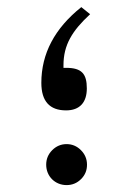

<svg xmlns="http://www.w3.org/2000/svg" viewBox="-20 -523 367 542"><path d="M110.4 -58.1C110.4 -25.4 135.3 -0.5 168 -0.5C184.1 -0.5 197.8 -6.3 209 -17.6C220.2 -28.8 225.6 -42 225.6 -58.1C225.6 -74.2 219.7 -87.9 208.5 -99.1C197.3 -110.4 183.6 -116.2 168 -116.2C152.3 -116.2 138.7 -110.4 127.4 -99.1C116.2 -87.9 110.4 -74.2 110.4 -58.1ZM209.5 -502.9C134.3 -442.9 96.7 -371.6 96.7 -289.1C96.7 -237.3 120.1 -211.4 166.5 -211.4C205.1 -211.4 225.1 -233.9 225.1 -273.4C225.1 -314.5 210.9 -331.5 166.5 -331.5H159.2V-338.9C159.2 -396 183.6 -436 234.4 -482.9Z"/></svg>

Font: Shabnam Light
Style: Regular
Weight: 300
Foundry: DejaVu fonts team - Redesigned by Saber Rastikerdar - Based on Vazir font
Version: Version 5.0.1